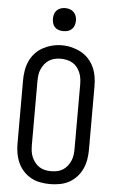

<svg xmlns="http://www.w3.org/2000/svg" viewBox="-62 -990 625 1039"><g transform="rotate(5 250.0 -470.0)"><path d="M250 8Q223 8 196.5 3Q170 -2 147 -14.5Q124 -27 105.5 -47Q87 -67 76 -91.5Q65 -116 60.5 -142Q56 -168 56 -195V-540Q56 -567 60.5 -593.5Q65 -620 76 -644Q87 -668 105.5 -688Q124 -708 147.5 -720.5Q171 -733 197 -739.5Q223 -746 250 -746Q277 -746 303 -739.5Q329 -733 352.5 -720.5Q376 -708 394.5 -688Q413 -668 424 -644Q435 -620 439.5 -593.5Q444 -567 444 -540V-195Q444 -168 439.5 -142Q435 -116 424 -91.5Q413 -67 394.5 -47Q376 -27 353 -14.5Q330 -2 303.5 3Q277 8 250 8ZM250 -62Q267 -62 283.5 -65.5Q300 -69 314 -78Q328 -87 338.5 -100.5Q349 -114 355.5 -129.5Q362 -145 364 -161.5Q366 -178 366 -195V-540Q366 -557 364 -573.5Q362 -590 355.5 -606Q349 -622 338.5 -635.5Q328 -649 313.5 -657.5Q299 -666 282 -669.5Q265 -673 248 -673Q232 -673 215.5 -669Q199 -665 185 -656Q171 -647 161 -633.5Q151 -620 144.5 -605Q138 -590 136 -573.5Q134 -557 134 -540V-195Q134 -178 136 -161.5Q138 -145 144.5 -129.5Q151 -114 161.5 -100.5Q172 -87 186 -78Q200 -69 216.5 -65.5Q233 -62 250 -62ZM250 -823Q237 -823 225 -826.5Q213 -830 204 -839Q195 -848 191.5 -860Q188 -872 188 -885Q188 -898 191.5 -910Q195 -922 204 -931Q213 -940 225 -944Q237 -948 250 -948Q263 -948 275 -944Q287 -940 296 -931Q305 -922 309 -910Q313 -898 313 -885Q313 -872 309 -860Q305 -848 296 -839Q287 -830 275 -826.5Q263 -823 250 -823Z"/></g></svg>

Font: Zed Sans
Style: Regular
Weight: 400
Designer: Belleve Invis
Foundry: Belleve Invis
Version: Version 1.0.0; ttfautohint (v1.8.4)